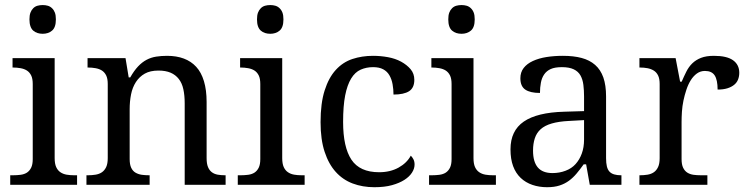

<svg xmlns="http://www.w3.org/2000/svg" viewBox="-20 -741 2999 770"><path d="M32.2 -38.1Q47.9 -38.1 62.7 -40Q77.6 -42 88.1 -48.8Q98.6 -55.7 105 -68.6Q111.3 -81.5 111.3 -103V-403.8Q111.3 -425.8 105 -438.5Q98.6 -451.2 88.1 -458Q77.6 -464.8 62.7 -467.5Q47.9 -470.2 32.2 -470.2H30.3V-507.8H199.2V-106.9Q199.2 -84.5 205.3 -71Q211.4 -57.6 222.2 -50.3Q232.9 -43 247.1 -40.5Q261.2 -38.1 277.3 -38.1H289.1V0H21V-38.1ZM98.1 -663.1Q98.1 -679.7 102.1 -690.2Q106 -700.7 113.3 -708Q120.6 -715.3 130.4 -718Q140.1 -720.7 151.4 -720.7Q162.1 -720.7 171.6 -718Q181.2 -715.3 188.7 -708Q196.3 -700.7 200.2 -690.2Q204.1 -679.7 204.1 -663.1Q204.1 -647 200.2 -635.7Q196.3 -624.5 188.7 -618.2Q181.2 -611.8 171.6 -608.6Q162.1 -605.5 151.4 -605.5Q140.1 -605.5 130.4 -608.6Q120.6 -611.8 113.3 -618.2Q106 -624.5 102.1 -635.7Q98.1 -647 98.1 -663.1Z M580.1 -38.1V0H326.7V-38.1H333Q348.6 -38.1 363.5 -40.5Q378.4 -43 388.9 -50.3Q399.4 -57.6 405.8 -71Q412.1 -84.5 412.1 -106.9V-403.8Q412.1 -425.8 405.8 -438.5Q399.4 -451.2 388.9 -458Q378.4 -464.8 363.5 -467.5Q348.6 -470.2 333 -470.2H331.1V-507.8H483.4L496.1 -430.7H502.4Q517.6 -457.5 533.7 -474.6Q549.8 -491.7 567.9 -501.2Q585.9 -510.7 606.4 -513.9Q627 -517.1 649.9 -517.1Q688 -517.1 717.3 -506.1Q746.6 -495.1 766.8 -473.1Q787.1 -451.2 797.9 -415.5Q808.6 -379.9 808.6 -332V-106.9Q808.6 -84.5 814.2 -71Q819.8 -57.6 829.6 -50.3Q839.4 -43 853 -40.5Q866.7 -38.1 882.8 -38.1H884.8V0H720.7V-327.1Q720.7 -358.4 715.3 -383.1Q710 -407.7 697 -424.3Q684.1 -440.9 664.1 -449.5Q644 -458 615.7 -458Q582.5 -458 560.8 -445.8Q539.1 -433.6 525.1 -412.1Q511.2 -390.6 505.6 -362.5Q500 -334.5 500 -302.7V-103Q500 -81.5 506.1 -68.4Q512.2 -55.2 523.4 -48.6Q534.7 -42 548.6 -40Q562.5 -38.1 578.1 -38.1Z M944.8 -38.1Q960.4 -38.1 975.3 -40Q990.2 -42 1000.7 -48.8Q1011.2 -55.7 1017.6 -68.6Q1023.9 -81.5 1023.9 -103V-403.8Q1023.9 -425.8 1017.6 -438.5Q1011.2 -451.2 1000.7 -458Q990.2 -464.8 975.3 -467.5Q960.4 -470.2 944.8 -470.2H942.9V-507.8H1111.8V-106.9Q1111.8 -84.5 1117.9 -71Q1124 -57.6 1134.8 -50.3Q1145.5 -43 1159.7 -40.5Q1173.8 -38.1 1189.9 -38.1H1201.7V0H933.6V-38.1ZM1010.7 -663.1Q1010.7 -679.7 1014.6 -690.2Q1018.6 -700.7 1025.9 -708Q1033.2 -715.3 1043 -718Q1052.7 -720.7 1064 -720.7Q1074.7 -720.7 1084.2 -718Q1093.8 -715.3 1101.3 -708Q1108.9 -700.7 1112.8 -690.2Q1116.7 -679.7 1116.7 -663.1Q1116.7 -647 1112.8 -635.7Q1108.9 -624.5 1101.3 -618.2Q1093.8 -611.8 1084.2 -608.6Q1074.7 -605.5 1064 -605.5Q1052.7 -605.5 1043 -608.6Q1033.2 -611.8 1025.9 -618.2Q1018.6 -624.5 1014.6 -635.7Q1010.7 -647 1010.7 -663.1Z M1481.4 9.8Q1434.1 9.8 1394.5 -5.1Q1355 -20 1326.7 -51.3Q1298.3 -82.5 1282 -131.8Q1265.6 -181.2 1265.6 -251Q1265.6 -327.1 1282 -378.4Q1298.3 -429.7 1326.7 -460.7Q1355 -491.7 1393.3 -504.4Q1431.6 -517.1 1476.1 -517.1Q1506.3 -517.1 1535.9 -511.7Q1565.4 -506.3 1588.6 -493.7Q1611.8 -481 1626.7 -463.4Q1641.6 -445.8 1641.6 -420.9Q1641.6 -388.7 1620.6 -375.2Q1599.6 -361.8 1558.1 -361.8Q1558.1 -382.8 1554.4 -403.1Q1550.8 -423.3 1541.7 -439Q1532.7 -454.6 1516.8 -463.1Q1501 -471.7 1476.1 -471.7Q1449.2 -471.7 1426.5 -461.7Q1403.8 -451.7 1388.2 -426Q1372.6 -400.4 1364.3 -358.4Q1356 -316.4 1356 -252Q1356 -150.9 1389.4 -100.6Q1422.9 -50.3 1500.5 -50.3Q1544.9 -50.3 1578.4 -68.8Q1611.8 -87.4 1627.4 -116.7Q1632.8 -111.8 1637.7 -102.8Q1642.6 -93.8 1642.6 -81.1Q1642.6 -64.9 1632.3 -48.8Q1622.1 -32.7 1602.1 -19.8Q1582 -6.8 1552.2 1.5Q1522.5 9.8 1481.4 9.8Z M1711.9 -38.1Q1727.5 -38.1 1742.4 -40Q1757.3 -42 1767.8 -48.8Q1778.3 -55.7 1784.7 -68.6Q1791 -81.5 1791 -103V-403.8Q1791 -425.8 1784.7 -438.5Q1778.3 -451.2 1767.8 -458Q1757.3 -464.8 1742.4 -467.5Q1727.5 -470.2 1711.9 -470.2H1710V-507.8H1878.9V-106.9Q1878.9 -84.5 1885 -71Q1891.1 -57.6 1901.9 -50.3Q1912.6 -43 1926.8 -40.5Q1940.9 -38.1 1957 -38.1H1968.8V0H1700.7V-38.1ZM1777.8 -663.1Q1777.8 -679.7 1781.7 -690.2Q1785.6 -700.7 1793 -708Q1800.3 -715.3 1810.1 -718Q1819.8 -720.7 1831.1 -720.7Q1841.8 -720.7 1851.3 -718Q1860.8 -715.3 1868.4 -708Q1876 -700.7 1879.9 -690.2Q1883.8 -679.7 1883.8 -663.1Q1883.8 -647 1879.9 -635.7Q1876 -624.5 1868.4 -618.2Q1860.8 -611.8 1851.3 -608.6Q1841.8 -605.5 1831.1 -605.5Q1819.8 -605.5 1810.1 -608.6Q1800.3 -611.8 1793 -618.2Q1785.6 -624.5 1781.7 -635.7Q1777.8 -647 1777.8 -663.1Z M2117.7 -137.2Q2117.7 -91.8 2137 -69.3Q2156.2 -46.9 2195.8 -46.9Q2223.6 -46.9 2248 -56.2Q2272.5 -65.4 2288.3 -83Q2304.2 -100.6 2313.2 -125.2Q2322.3 -149.9 2322.3 -181.2V-259.3L2260.7 -255.9Q2220.7 -253.9 2192.9 -245.8Q2165 -237.8 2148.4 -222.9Q2131.8 -208 2124.8 -186.3Q2117.7 -164.6 2117.7 -137.2ZM2233.4 -471.7Q2205.1 -471.7 2188.5 -464.1Q2171.9 -456.5 2162.4 -442.6Q2152.8 -428.7 2149.2 -409.4Q2145.5 -390.1 2145.5 -368.2Q2106.4 -368.2 2086.7 -381.6Q2066.9 -395 2066.9 -427.2Q2066.9 -451.2 2080.1 -468.3Q2093.3 -485.4 2116.9 -496.3Q2140.6 -507.3 2171.4 -512.2Q2202.1 -517.1 2237.3 -517.1Q2280.8 -517.1 2312.7 -508.5Q2344.7 -500 2366.7 -480.7Q2388.7 -461.4 2399.7 -430.2Q2410.6 -398.9 2410.6 -354V-106.9Q2410.6 -86.9 2413.8 -73.7Q2417 -60.5 2424.3 -52.7Q2431.6 -44.9 2443.4 -41.5Q2455.1 -38.1 2470.2 -38.1H2472.2V0H2345.2L2330.6 -82H2320.8Q2306.2 -61.5 2292.2 -44.9Q2278.3 -28.3 2261.7 -16.1Q2245.1 -3.9 2224.1 2.9Q2203.1 9.8 2173.8 9.8Q2142.6 9.8 2115.2 0.5Q2087.9 -8.8 2068.1 -27.6Q2048.3 -46.4 2037.8 -74.7Q2027.3 -103 2027.3 -142.1Q2027.3 -216.8 2080.6 -253.4Q2133.8 -290 2242.7 -293L2322.3 -295.4V-354Q2322.3 -378.9 2319.6 -400.6Q2316.9 -422.4 2307.9 -438.5Q2298.8 -454.6 2280.8 -463.1Q2262.7 -471.7 2233.4 -471.7Z M2816.9 0H2544.4V-38.1H2546.4Q2562.5 -38.1 2577.1 -40.5Q2591.8 -43 2602.3 -50.3Q2612.8 -57.6 2619.1 -71Q2625.5 -84.5 2625.5 -106.9V-403.8Q2625.5 -425.8 2619.1 -438.5Q2612.8 -451.2 2601.8 -458Q2590.8 -464.8 2576.7 -467.5Q2562.5 -470.2 2546.4 -470.2H2544.4V-507.8H2689.5L2707.5 -413.6H2713.9Q2723.1 -435.1 2732.7 -454.1Q2742.2 -473.1 2756.6 -487.1Q2771 -501 2791.5 -509Q2812 -517.1 2843.3 -517.1Q2895 -517.1 2919.9 -499.3Q2944.8 -481.4 2944.8 -449.2Q2944.8 -434.6 2939.9 -422.1Q2935.1 -409.7 2924.3 -400.9Q2913.6 -392.1 2897.5 -387Q2881.3 -381.8 2857.9 -381.8Q2857.9 -420.4 2846.2 -438.5Q2834.5 -456.5 2807.1 -456.5Q2789.1 -456.5 2774.9 -446.3Q2760.7 -436 2750.2 -419.2Q2739.7 -402.3 2732.7 -381.1Q2725.6 -359.9 2720.9 -337.6Q2716.3 -315.4 2714.8 -293Q2713.4 -270.5 2713.4 -252V-103Q2713.4 -81.5 2719.5 -68.6Q2725.6 -55.7 2736.3 -48.8Q2747.1 -42 2761 -40Q2774.9 -38.1 2791.5 -38.1H2816.9Z"/></svg>

Font: MUA Office
Style: Regular
Weight: 400
Designer: Khon Soe Zaw Thu
Foundry: Myanmar Unicode
Version: Version 2.10 June 24, 2017